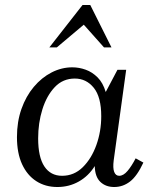

<svg xmlns="http://www.w3.org/2000/svg" viewBox="-20 -740 615 770"><path d="M48 -190Q48 -252 66 -303Q84 -354 115.5 -391.5Q147 -429 187 -449.5Q227 -470 270 -470Q297 -470 323.5 -460.5Q350 -451 371.5 -429.5Q393 -408 404 -371L451 -460H486L436 -97Q432 -66 438 -50.5Q444 -35 458 -35Q475 -35 491.5 -54.5Q508 -74 524 -105L555 -88Q530 -34 501.5 -12Q473 10 438 10Q404 10 382.5 -10.5Q361 -31 360 -74Q335 -34 296 -12Q257 10 210 10Q162 10 125.5 -13.5Q89 -37 68.5 -81.5Q48 -126 48 -190ZM133 -185Q133 -110 158 -72.5Q183 -35 229 -35Q277 -35 312 -69.5Q347 -104 366.5 -158.5Q386 -213 386 -274Q386 -351 356 -388Q326 -425 280 -425Q232 -425 199.5 -390.5Q167 -356 150 -301.5Q133 -247 133 -185ZM397 -550 316 -641 208 -550H178L311 -720H342L427 -550Z"/></svg>

Font: Brygada 1918
Style: Italic
Weight: 400
Italic angle: -8°
Designer: Mateusz Machalski | Borys Kosmynka | Przemek Hoffer
Foundry: NIEPODLEGLA 2018
Version: Version 3.006